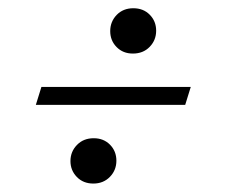

<svg xmlns="http://www.w3.org/2000/svg" viewBox="-20 -454 548 466"><path d="M80.5 -243H443L429.5 -199.5H67ZM303.5 -434Q328 -434 343.5 -418.2Q359 -402.5 359 -379.5Q359 -356.5 343.2 -340.2Q327.5 -324 302.5 -324Q278.5 -324 263 -339.8Q247.5 -355.5 247.5 -378.5Q247.5 -401.5 263.2 -417.8Q279 -434 303.5 -434ZM207.5 -118.5Q231.5 -118.5 247 -102.8Q262.5 -87 262.5 -64Q262.5 -41 246.8 -24.8Q231 -8.5 206.5 -8.5Q182 -8.5 166.5 -24.5Q151 -40.5 151 -63Q151 -86 166.8 -102.2Q182.5 -118.5 207.5 -118.5Z"/></svg>

Font: Newsreader 17pt
Style: Italic
Weight: 400
Italic angle: -17°
Version: Version 1.003